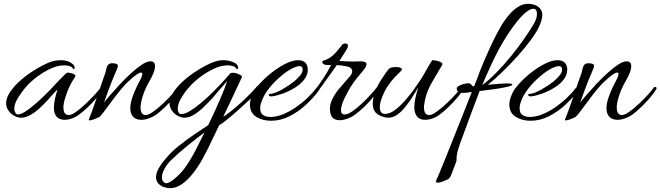

<svg xmlns="http://www.w3.org/2000/svg" viewBox="-20 -619 3467 1008"><path d="M319 10Q302 10 287.5 2Q273 -6 266 -28Q263 -37 263 -53Q263 -75 269 -102Q275 -129 282 -148Q277 -146 263.5 -130.5Q250 -115 230.5 -93.5Q211 -72 187.5 -50.5Q164 -29 139 -15Q114 -1 90 -1Q74 -1 56 -10.5Q38 -20 27 -35Q12 -55 12 -76Q12 -103 30.5 -132Q49 -161 78.5 -188.5Q108 -216 141.5 -238.5Q175 -261 205.5 -276.5Q236 -292 255 -297Q275 -303 300 -303Q314 -303 329 -299.5Q344 -296 354 -288Q362 -284 367 -277Q372 -270 372 -262Q372 -254 365 -257Q357 -269 343.5 -272.5Q330 -276 316 -276Q276 -276 228 -250Q180 -224 142 -189Q130 -179 109.5 -154.5Q89 -130 72 -101Q55 -72 55 -48Q55 -35 62 -25Q66 -18 75 -18Q89 -18 112.5 -33Q136 -48 161 -69.5Q186 -91 206.5 -111Q227 -131 236 -140Q241 -145 255.5 -160.5Q270 -176 287 -194Q304 -212 317.5 -225Q331 -238 335 -238Q340 -238 351.5 -235.5Q363 -233 371 -228Q379 -223 374 -215Q348 -177 332.5 -135.5Q317 -94 314 -70Q313 -66 313 -62.5Q313 -59 313 -55Q313 -15 341 -15Q356 -15 381 -33Q406 -51 432 -76Q458 -101 479.5 -124.5Q501 -148 509 -160Q512 -163 515 -163Q519 -163 522 -159.5Q525 -156 522 -151Q511 -133 490 -108Q469 -83 443 -58Q417 -33 392 -15Q379 -5 359 2.5Q339 10 319 10Z M451 13Q444 13 447 6Q450 0 458 -21.5Q466 -43 476.5 -73Q487 -103 498 -135Q509 -167 518.5 -195Q528 -223 534 -239Q536 -245 538 -256.5Q540 -268 546.5 -277.5Q553 -287 569 -287Q599 -287 599 -273Q599 -268 594 -256Q582 -229 568 -194Q554 -159 543 -128Q532 -97 526 -80Q536 -94 558.5 -120Q581 -146 609 -176Q637 -206 667.5 -234Q698 -262 724.5 -279.5Q751 -297 770 -297Q794 -297 794 -271Q794 -262 789 -244Q780 -219 766 -195.5Q752 -172 741 -146Q722 -99 719 -70Q718 -66 718 -62.5Q718 -59 718 -55Q718 -15 745 -15Q760 -15 785 -33Q810 -51 836.5 -76Q863 -101 884 -124.5Q905 -148 913 -160Q916 -163 919 -163Q923 -163 925.5 -160Q928 -157 926 -152Q917 -135 895.5 -109.5Q874 -84 848 -58.5Q822 -33 797 -15Q782 -5 760 3Q738 11 716 10Q688 7 676 -9.5Q664 -26 664 -49Q664 -76 674.5 -106.5Q685 -137 698 -164Q711 -191 719 -205Q727 -221 727 -230Q727 -238 720 -238Q713 -238 699 -229Q685 -220 661 -198Q639 -179 614 -148.5Q589 -118 565.5 -86Q542 -54 524.5 -31Q507 -8 500 -4Q495 -1 477.5 6Q460 13 451 13Z M855 367Q843 364 834 361Q815 351 807 338.5Q799 326 799 312Q799 289 814.5 262.5Q830 236 855 208Q880 178 918.5 147Q957 116 999 87.5Q1041 59 1073 38Q1108 -33 1135 -96.5Q1162 -160 1173 -194Q1152 -171 1128 -142.5Q1104 -114 1093 -101Q1074 -81 1050 -57.5Q1026 -34 999.5 -17.5Q973 -1 948 -1Q932 -1 914 -10.5Q896 -20 885 -35Q870 -55 870 -76Q870 -103 888.5 -132Q907 -161 936.5 -188.5Q966 -216 999.5 -238.5Q1033 -261 1063.5 -276.5Q1094 -292 1113 -297Q1131 -303 1157 -303Q1169 -303 1186 -299Q1203 -295 1216.5 -286.5Q1230 -278 1230 -262Q1230 -254 1222 -257Q1215 -269 1201.5 -272.5Q1188 -276 1174 -276Q1135 -276 1086.5 -250Q1038 -224 1000 -189Q988 -179 967 -154.5Q946 -130 929.5 -101Q913 -72 913 -48Q913 -35 920 -25Q923 -20 932 -20Q951 -20 978.5 -37Q1006 -54 1037 -80Q1068 -106 1097.5 -135.5Q1127 -165 1150 -190Q1173 -215 1184 -228Q1186 -233 1191 -235Q1196 -237 1202 -237Q1218 -237 1235.5 -228.5Q1253 -220 1250 -214Q1231 -173 1205.5 -119Q1180 -65 1152 -6Q1165 -13 1195 -37Q1225 -61 1261 -94.5Q1297 -128 1328 -164Q1340 -177 1346 -177Q1352 -177 1349 -166.5Q1346 -156 1333 -140Q1317 -121 1289 -94.5Q1261 -68 1230 -40.5Q1199 -13 1172.5 8.5Q1146 30 1131 38Q1100 104 1071 162.5Q1042 221 1018 257Q1002 282 979 308Q956 334 929 351.5Q902 369 872 369Q868 369 864 368.5Q860 368 855 367ZM845 341Q851 345 862.5 341Q874 337 892 323Q931 292 959 250.5Q987 209 1010 163.5Q1033 118 1054 76Q1015 105 966 144.5Q917 184 877 223Q857 243 843.5 267.5Q830 292 830 312Q830 333 845 341Z M1403 15Q1358 15 1325 -6Q1292 -27 1292 -70Q1292 -93 1306 -126Q1316 -149 1343 -179Q1370 -209 1406 -237.5Q1442 -266 1479 -284.5Q1516 -303 1546 -303Q1557 -303 1566 -300Q1583 -294 1589.5 -281Q1596 -268 1596 -254Q1596 -241 1592 -229Q1588 -217 1582 -208Q1564 -181 1530.5 -160Q1497 -139 1462.5 -127Q1428 -115 1406 -113H1404Q1391 -113 1391 -121Q1391 -126 1399 -126Q1423 -128 1459.5 -148.5Q1496 -169 1524 -191Q1536 -201 1552.5 -219Q1569 -237 1569 -254Q1569 -272 1552 -272Q1543 -272 1533.5 -268Q1524 -264 1518 -262Q1489 -248 1454 -218.5Q1419 -189 1390.5 -152.5Q1362 -116 1351 -79Q1348 -71 1347 -63.5Q1346 -56 1346 -49Q1346 -25 1361.5 -15Q1377 -5 1399 -5Q1432 -5 1467 -19.5Q1502 -34 1535 -57Q1568 -80 1595.5 -106.5Q1623 -133 1642 -158Q1645 -162 1649 -162.5Q1653 -163 1654 -161Q1658 -160 1658 -155.5Q1658 -151 1656 -147Q1628 -108 1588.5 -71Q1549 -34 1501.5 -9.5Q1454 15 1403 15Z M1763 12Q1746 12 1733 4.5Q1720 -3 1715 -24Q1712 -35 1712 -46Q1712 -76 1727.5 -104.5Q1743 -133 1764 -157.5Q1785 -182 1800 -199Q1808 -207 1818.5 -220Q1829 -233 1829 -246Q1829 -254 1821 -261.5Q1813 -269 1792 -272Q1780 -274 1769.5 -275.5Q1759 -277 1748 -277Q1720 -239 1693.5 -200.5Q1667 -162 1637 -125Q1630 -118 1625 -118Q1619 -118 1619 -124Q1619 -130 1625 -136Q1679 -202 1718 -277Q1713 -277 1703 -277.5Q1693 -278 1687 -279Q1680 -281 1676 -285Q1672 -289 1672 -293Q1672 -299 1677 -300Q1690 -304 1705 -312Q1720 -320 1733 -333Q1747 -347 1759 -362.5Q1771 -378 1778 -386Q1785 -391 1793 -391Q1798 -391 1802.5 -388Q1807 -385 1807 -379Q1807 -372 1801 -361Q1792 -347 1781.5 -330Q1771 -313 1762 -299Q1780 -298 1798 -297Q1816 -296 1835 -296Q1845 -296 1854.5 -296.5Q1864 -297 1874 -297Q1904 -297 1904 -282Q1904 -272 1893.5 -257.5Q1883 -243 1868 -226Q1834 -187 1810 -144Q1786 -101 1778 -78Q1770 -54 1770 -42Q1770 -18 1789 -18Q1806 -18 1830.5 -35Q1855 -52 1881 -76.5Q1907 -101 1928 -124.5Q1949 -148 1958 -160Q1960 -163 1964 -163Q1968 -163 1971 -159.5Q1974 -156 1971 -151Q1960 -134 1939 -108.5Q1918 -83 1892 -58Q1866 -33 1841 -15Q1828 -5 1805.5 3.5Q1783 12 1763 12Z M2212 10Q2194 10 2180 2Q2166 -6 2159 -28Q2158 -33 2156.5 -39.5Q2155 -46 2155 -53Q2155 -77 2161.5 -107Q2168 -137 2176 -157Q2172 -154 2162 -137Q2152 -120 2137 -97.5Q2122 -75 2103.5 -52.5Q2085 -30 2063.5 -15.5Q2042 -1 2018 -1Q2002 -1 1979.5 -10Q1957 -19 1947 -35Q1937 -51 1937 -75Q1937 -104 1950 -138.5Q1963 -173 1983 -203Q1990 -213 1999 -227Q2008 -241 2017 -251.5Q2026 -262 2030 -263Q2042 -267 2058 -267Q2075 -267 2083 -263Q2090 -260 2090 -256Q2090 -251 2082 -243Q2071 -233 2052 -213Q2033 -193 2014.5 -165Q1996 -137 1984 -103Q1974 -76 1974 -56Q1974 -21 2002 -21Q2026 -21 2053 -41Q2080 -61 2105.5 -90Q2131 -119 2151.5 -147.5Q2172 -176 2183 -193Q2193 -207 2205.5 -229Q2218 -251 2230 -272Q2242 -293 2249 -303Q2256 -303 2270.5 -300.5Q2285 -298 2295.5 -292Q2306 -286 2301 -277Q2295 -267 2282.5 -246Q2270 -225 2257.5 -203.5Q2245 -182 2238 -169Q2214 -123 2207 -70Q2206 -66 2206 -62.5Q2206 -59 2206 -55Q2206 -15 2233 -15Q2248 -15 2273 -33Q2298 -51 2324.5 -76Q2351 -101 2372.5 -124.5Q2394 -148 2402 -160Q2404 -163 2408 -163Q2412 -163 2414.5 -160Q2417 -157 2414 -152Q2405 -135 2383.5 -109.5Q2362 -84 2336 -58.5Q2310 -33 2285 -15Q2272 -5 2252 2.5Q2232 10 2212 10Z M2278 340Q2269 340 2269 334Q2269 329 2271 325Q2275 318 2289 284.5Q2303 251 2323.5 199.5Q2344 148 2368 88.5Q2392 29 2415 -29.5Q2438 -88 2457 -136Q2439 -133 2425 -132Q2411 -131 2405 -131Q2396 -131 2387 -137Q2378 -143 2378 -153Q2378 -162 2390 -168.5Q2402 -175 2416.5 -178.5Q2431 -182 2438 -182Q2449 -182 2454.5 -174Q2460 -166 2467 -166H2469Q2480 -194 2487.5 -212.5Q2495 -231 2497 -239Q2505 -260 2519 -293Q2533 -326 2550 -363.5Q2567 -401 2585.5 -436.5Q2604 -472 2620 -498Q2635 -521 2655.5 -544.5Q2676 -568 2700.5 -583.5Q2725 -599 2753 -599Q2765 -599 2776 -596.5Q2787 -594 2797 -589Q2827 -572 2827 -540Q2827 -527 2822.5 -511.5Q2818 -496 2810 -479Q2797 -450 2767.5 -410Q2738 -370 2699.5 -327Q2661 -284 2620 -244Q2579 -204 2541 -174Q2567 -176 2594 -178.5Q2621 -181 2648 -181Q2655 -181 2662.5 -179.5Q2670 -178 2670 -175Q2670 -173 2665.5 -170.5Q2661 -168 2648 -164Q2640 -162 2616 -157.5Q2592 -153 2560.5 -149Q2529 -145 2498 -141Q2484 -105 2465.5 -55.5Q2447 -6 2428.5 44.5Q2410 95 2395 135Q2383 170 2380 186Q2377 202 2377 210V217Q2377 221 2376.5 225Q2376 229 2373 236Q2355 282 2349 298.5Q2343 315 2332 322Q2324 326 2307 333Q2290 340 2278 340ZM2512 -172Q2549 -200 2588 -240Q2627 -280 2664 -325.5Q2701 -371 2731.5 -415Q2762 -459 2782 -493Q2799 -521 2799 -546Q2799 -573 2780 -573Q2764 -573 2742 -555Q2723 -541 2696.5 -508.5Q2670 -476 2644.5 -436.5Q2619 -397 2600 -362Q2578 -320 2560 -281.5Q2542 -243 2531 -217.5Q2520 -192 2518 -187Q2515 -181 2512 -172Z M2765 15Q2720 15 2687 -6Q2654 -27 2654 -70Q2654 -93 2668 -126Q2678 -149 2705 -179Q2732 -209 2768 -237.5Q2804 -266 2841 -284.5Q2878 -303 2908 -303Q2919 -303 2928 -300Q2945 -294 2951.5 -281Q2958 -268 2958 -254Q2958 -241 2954 -229Q2950 -217 2944 -208Q2926 -181 2892.5 -160Q2859 -139 2824.5 -127Q2790 -115 2768 -113H2766Q2753 -113 2753 -121Q2753 -126 2761 -126Q2785 -128 2821.5 -148.5Q2858 -169 2886 -191Q2898 -201 2914.5 -219Q2931 -237 2931 -254Q2931 -272 2914 -272Q2905 -272 2895.5 -268Q2886 -264 2880 -262Q2851 -248 2816 -218.5Q2781 -189 2752.5 -152.5Q2724 -116 2713 -79Q2710 -71 2709 -63.5Q2708 -56 2708 -49Q2708 -25 2723.5 -15Q2739 -5 2761 -5Q2794 -5 2829 -19.5Q2864 -34 2897 -57Q2930 -80 2957.5 -106.5Q2985 -133 3004 -158Q3007 -162 3011 -162.5Q3015 -163 3016 -161Q3020 -160 3020 -155.5Q3020 -151 3018 -147Q2990 -108 2950.5 -71Q2911 -34 2863.5 -9.5Q2816 15 2765 15Z M2951 13Q2944 13 2947 6Q2950 0 2958 -21.5Q2966 -43 2976.5 -73Q2987 -103 2998 -135Q3009 -167 3018.5 -195Q3028 -223 3034 -239Q3036 -245 3038 -256.5Q3040 -268 3046.5 -277.5Q3053 -287 3069 -287Q3099 -287 3099 -273Q3099 -268 3094 -256Q3082 -229 3068 -194Q3054 -159 3043 -128Q3032 -97 3026 -80Q3036 -94 3058.5 -120Q3081 -146 3109 -176Q3137 -206 3167.5 -234Q3198 -262 3224.5 -279.5Q3251 -297 3270 -297Q3294 -297 3294 -271Q3294 -262 3289 -244Q3280 -219 3266 -195.5Q3252 -172 3241 -146Q3222 -99 3219 -70Q3218 -66 3218 -62.5Q3218 -59 3218 -55Q3218 -15 3245 -15Q3260 -15 3285 -33Q3310 -51 3336.5 -76Q3363 -101 3384 -124.5Q3405 -148 3413 -160Q3416 -163 3419 -163Q3423 -163 3425.5 -160Q3428 -157 3426 -152Q3417 -135 3395.5 -109.5Q3374 -84 3348 -58.5Q3322 -33 3297 -15Q3282 -5 3260 3Q3238 11 3216 10Q3188 7 3176 -9.5Q3164 -26 3164 -49Q3164 -76 3174.5 -106.5Q3185 -137 3198 -164Q3211 -191 3219 -205Q3227 -221 3227 -230Q3227 -238 3220 -238Q3213 -238 3199 -229Q3185 -220 3161 -198Q3139 -179 3114 -148.5Q3089 -118 3065.5 -86Q3042 -54 3024.5 -31Q3007 -8 3000 -4Q2995 -1 2977.5 6Q2960 13 2951 13Z"/></svg>

Font: Allura
Style: Regular
Weight: 400
Designer: Robert E. Leuschke
Foundry: Robert E. Leuschke
Version: Version 1.110